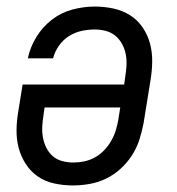

<svg xmlns="http://www.w3.org/2000/svg" viewBox="-20 -558 540 586"><path d="M202 8Q174 8 146 2Q118 -4 96 -19Q74 -34 59 -57Q44 -80 37 -106.5Q30 -133 30.5 -162Q31 -191 36 -219L49 -300H359L362 -322Q365 -340 366 -357.5Q367 -375 364 -391.5Q361 -408 353 -423Q345 -438 332.5 -448.5Q320 -459 303.5 -463.5Q287 -468 269 -468Q249 -468 228.5 -463.5Q208 -459 190 -447.5Q172 -436 159.5 -418Q147 -400 142 -380H65Q72 -414 91 -445Q110 -476 138.5 -498Q167 -520 201.5 -529Q236 -538 269 -538Q298 -538 326 -532Q354 -526 377 -511.5Q400 -497 415.5 -474Q431 -451 438 -424.5Q445 -398 444.5 -369Q444 -340 439 -311L418 -181Q413 -155 405 -130.5Q397 -106 382.5 -83.5Q368 -61 347.5 -42.5Q327 -24 303 -12.5Q279 -1 253 3.5Q227 8 202 8ZM204 -62Q221 -62 237.5 -65.5Q254 -69 269.5 -77.5Q285 -86 297.5 -99Q310 -112 319 -127.5Q328 -143 333 -159Q338 -175 341 -192L347 -230H116L113 -208Q110 -190 109 -172.5Q108 -155 111 -138.5Q114 -122 121.5 -107Q129 -92 141 -81.5Q153 -71 169.5 -66.5Q186 -62 204 -62Z"/></svg>

Font: Iosevka Curly Oblique
Style: Regular
Weight: 400
Italic angle: -9°
Monospace: yes
Designer: Belleve Invis
Foundry: Belleve Invis
Version: Version 11.1.0; ttfautohint (v1.8.3)